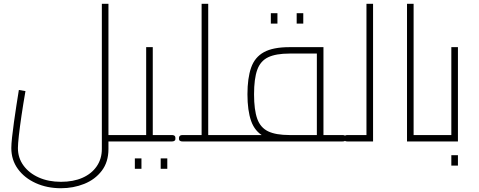

<svg xmlns="http://www.w3.org/2000/svg" viewBox="-20 -750 2538 1018"><path d="M555 0V-34H655V0ZM303 248Q230 248 170 221Q110 194 75 146Q40 98 40 35Q40 14 44 -22.5Q48 -59 54 -102.5Q60 -146 67 -191Q74 -236 80 -273L115 -267Q103 -198 94 -137Q85 -76 80 -31Q75 14 75 35Q75 87 104.5 127.5Q134 168 185.5 191Q237 214 303 214Q369 214 417.5 192.5Q466 171 493 131.5Q520 92 520 40V-730H555V40Q555 109 519.5 155.5Q484 202 426.5 225Q369 248 303 248ZM655 0V-34Q662 -34 666 -32.5Q670 -31 672 -28.5Q674 -26 674.5 -23Q675 -20 675 -17Q675 -13 674.5 -10Q674 -7 672 -4.5Q670 -2 666 -1Q662 0 655 0Z M790 0V-34H890V0ZM890 0V-34Q897 -34 901 -32.5Q905 -31 907 -28.5Q909 -26 909.5 -23Q910 -20 910 -17Q910 -13 909.5 -10Q909 -7 907 -5Q905 -3 901 -1.5Q897 0 890 0ZM655 0V-34H770L755 -20V-500H790V0ZM655 0Q648 0 644 -1.5Q640 -3 638 -5Q636 -7 635.5 -10Q635 -13 635 -17Q635 -22 636.5 -25.5Q638 -29 642 -31.5Q646 -34 655 -34ZM695 145V90H730V145ZM832 145V90H867V145Z M1084 0V-34H1184V0ZM1049 0V-730H1084V0ZM949 0V-34H1049V0ZM949 0Q942 0 938 -1.5Q934 -3 932 -5Q930 -7 929.5 -10Q929 -13 929 -17Q929 -22 930.5 -25.5Q932 -29 936 -31.5Q940 -34 949 -34ZM1184 0V-34Q1191 -34 1195 -32.5Q1199 -31 1201 -28.5Q1203 -26 1203.5 -23Q1204 -20 1204 -17Q1204 -13 1203.5 -10Q1203 -7 1201 -5Q1199 -3 1195 -1.5Q1191 0 1184 0Z M1695 0V-34H1795V0ZM1184 0V-34H1685L1660 -10V-480L1675 -466H1515Q1443 -466 1402 -446.5Q1361 -427 1344 -380Q1327 -333 1327 -250Q1327 -167 1344 -120Q1361 -73 1402 -53.5Q1443 -34 1515 -34V0Q1428 0 1379.5 -26.5Q1331 -53 1311.5 -108.5Q1292 -164 1292 -250Q1292 -336 1311.5 -391.5Q1331 -447 1379.5 -473.5Q1428 -500 1515 -500H1695V0ZM1184 0Q1177 0 1173 -1.5Q1169 -3 1167 -5Q1165 -7 1164.5 -10Q1164 -13 1164 -17Q1164 -22 1165.5 -25.5Q1167 -29 1171 -31.5Q1175 -34 1184 -34ZM1795 0V-34Q1802 -34 1806 -32.5Q1810 -31 1812 -28.5Q1814 -26 1814.5 -23Q1815 -20 1815 -17Q1815 -13 1814.5 -10Q1814 -7 1812 -5Q1810 -3 1806 -1.5Q1802 0 1795 0ZM1416 -625V-680H1451V-625ZM1553 -625V-680H1588V-625Z M1923 0V-730H1958V0ZM1823 0V-34H1923V0ZM1823 0Q1816 0 1812 -1.5Q1808 -3 1806 -5Q1804 -7 1803.5 -10Q1803 -13 1803 -17Q1803 -22 1804.5 -25.5Q1806 -29 1810 -31.5Q1814 -34 1823 -34Z M2173 0V-34H2273V0ZM2138 0V-730H2173V0ZM2273 0V-34Q2280 -34 2284 -32.5Q2288 -31 2290 -28.5Q2292 -26 2292.5 -23Q2293 -20 2293 -17Q2293 -13 2292.5 -10Q2292 -7 2290 -5Q2288 -3 2284 -1.5Q2280 0 2273 0Z M2273 0V-34H2388L2373 -20V-500H2408V0ZM2273 0Q2266 0 2262 -1Q2258 -2 2256 -4.5Q2254 -7 2253.5 -10Q2253 -13 2253 -17Q2253 -22 2254.5 -25.5Q2256 -29 2260 -31.5Q2264 -34 2273 -34ZM2373 128V73H2408V128Z"/></svg>

Font: Cairo Play ExtraLight
Style: Regular
Weight: 250
Version: Version 3.119